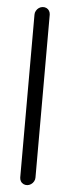

<svg xmlns="http://www.w3.org/2000/svg" viewBox="-20 -539 165 559"><path d="M59.3 0Q53.3 0 48.3 -3Q43.3 -5.9 40.9 -11.1Q38.5 -16.3 38.9 -22.2L80.4 -496.3Q80.7 -502.2 84.3 -507.4Q87.8 -512.6 93.1 -515.6Q98.5 -518.5 104.4 -518.5Q110.4 -518.5 115.4 -515.6Q120.4 -512.6 122.8 -507.4Q125.2 -502.2 124.8 -496.3L83.3 -22.2Q83 -16.3 79.4 -11.1Q75.9 -5.9 70.6 -3Q65.2 0 59.3 0Z"/></svg>

Font: 26F Galaxy Sans Oblique
Style: Regular
Weight: 400
Italic angle: -5°
Designer: C₂₉H₂₅N₃O₅
Version: Version 1.200;FEAKit 1.0